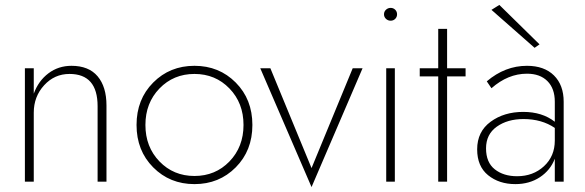

<svg xmlns="http://www.w3.org/2000/svg" viewBox="-20 -737 2373 779"><path d="M376 -306Q376 -437 262 -437Q201 -437 159 -391Q117 -345 117 -280V0H81V-460H117V-357Q136 -409 176.5 -439.5Q217 -470 270 -470Q340 -470 376 -427.5Q412 -385 412 -309V0H376Z M627 -378Q570 -319 570 -230Q570 -141 627 -82Q684 -23 769 -23Q854 -23 911 -82Q968 -141 968 -230Q968 -319 911 -378Q854 -437 769 -437Q684 -437 627 -378ZM601.5 -58Q534 -126 534 -230Q534 -334 601.5 -402Q669 -470 769 -470Q869 -470 936.5 -402Q1004 -334 1004 -230Q1004 -126 936.5 -58Q869 10 769 10Q669 10 601.5 -58Z M1036 -460H1077L1244 -55L1411 -460H1451L1244 22Z M1547 -460H1582V0H1547ZM1546 -660.5Q1538 -668 1538 -679Q1538 -690 1546 -697.5Q1554 -705 1565 -705Q1576 -705 1583.5 -697.5Q1591 -690 1591 -679Q1591 -668 1583.5 -660.5Q1576 -653 1565 -653Q1554 -653 1546 -660.5Z M1758 -620H1794V-460H1869V-427H1794V0H1758V-427H1683V-460H1758Z M1974 -697 2006 -717 2169 -557 2149 -543ZM1974 -379 1955 -407Q2029 -470 2118 -470Q2188 -470 2227.5 -431Q2267 -392 2267 -324V0H2231V-93Q2213 -46 2170.5 -18Q2128 10 2071 10Q2005 10 1960.5 -26Q1916 -62 1916 -131Q1916 -203 1970.5 -243Q2025 -283 2103 -283Q2180 -283 2231 -243V-324Q2231 -378 2201 -408Q2171 -438 2118 -438Q2041 -438 1974 -379ZM2078 -22Q2143 -22 2187 -62.5Q2231 -103 2231 -167V-218Q2178 -254 2104 -254Q2039 -254 1995.5 -223Q1952 -192 1952 -135Q1952 -78 1987.5 -50Q2023 -22 2078 -22Z"/></svg>

Font: Renner
Style: Thin
Weight: 200
Version: Version 003.000 ; ttfautohint (v0.97) -l 8 -r 50 -G 200 -x 1